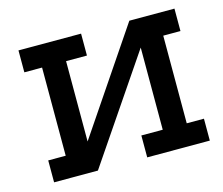

<svg xmlns="http://www.w3.org/2000/svg" viewBox="-79 -609 827 711"><g transform="rotate(-15 335.0 -253.0)"><path d="M643 -420H577V-84H643V0H403V-84H485V-399L214 0H46V-84H113V-422H45V-506H285V-422H205V-114L470 -506H643Z"/></g></svg>

Font: Arvo
Style: Regular
Weight: 400
Designer: Anton Koovit (Cyrillic Expansion: Cyreal)
Foundry: Anton Koovit, Yassin Baggar
Version: Version 3.000